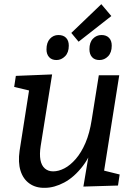

<svg xmlns="http://www.w3.org/2000/svg" viewBox="-20 -891 649 921"><path d="M195 10Q152 11 121.5 -10.5Q91 -32 78.5 -72Q66 -112 74 -168L122 -474L132 -454L48 -474L56 -527L230 -534L175 -190Q169 -151 174 -124Q179 -97 195 -83Q211 -69 235 -69Q261 -69 289 -83.5Q317 -98 343.5 -128.5Q370 -159 390 -205.5Q410 -252 420 -317L454 -530H552L477 -57L465 -76L554 -54L546 -1L380 4L412 -186L442 -235Q419 -149 377.5 -95Q336 -41 288 -15.5Q240 10 195 10ZM357 -691 322 -733 466 -871 514 -814ZM251 -603Q228 -603 215.5 -617Q203 -631 203 -654Q203 -687 219.5 -705Q236 -723 260 -723Q284 -723 297 -709.5Q310 -696 310 -672Q310 -639 292 -621Q274 -603 251 -603ZM457 -603Q434 -603 421.5 -617Q409 -631 409 -655Q409 -688 426 -705.5Q443 -723 467 -723Q490 -723 503 -709.5Q516 -696 516 -672Q516 -639 498.5 -621Q481 -603 457 -603Z"/></svg>

Font: Bitter Thin Medium
Style: Italic
Weight: 500
Italic angle: -9°
Version: Version 3.021